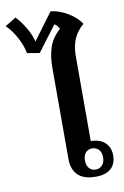

<svg xmlns="http://www.w3.org/2000/svg" viewBox="-167 -944 651 1010"><g transform="rotate(-10 159.0 -439.0)"><path d="M135 -105V-595Q135 -656 151 -703.5Q167 -751 210 -789Q200 -810 185 -817L83 -682L17 -693Q9 -735 -15 -779.5Q-39 -824 -69 -852L-10 -888Q17 -860 41 -818.5Q65 -777 71 -745L177 -888Q222 -884 269 -855.5Q316 -827 336 -793Q267 -736 267 -636V-179Q314 -179 342 -154Q370 -129 370 -84Q370 -39 342 -14.5Q314 10 262 10Q196 10 165.5 -21Q135 -52 135 -105ZM316 -84Q316 -111 302 -125.5Q288 -140 267 -140Q246 -140 232.5 -125.5Q219 -111 219 -84Q219 -57 232.5 -42Q246 -27 267 -27Q288 -27 302 -42Q316 -57 316 -84Z"/></g></svg>

Font: Trirong SemiBold
Style: Regular
Weight: 600
Designer: Katatrad Team
Foundry: CadsonDemak
Version: Version 1.001